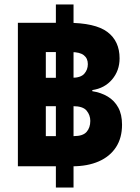

<svg xmlns="http://www.w3.org/2000/svg" viewBox="-20 -780 626 859"><path d="M60 -36V-678H280Q406 -678 460.5 -637Q515 -596 515 -519Q515 -464 481.5 -424.5Q448 -385 393 -377V-372Q432 -366 462 -348Q492 -330 509 -299Q526 -268 526 -222Q526 -163 499 -121.5Q472 -80 422 -58Q372 -36 303 -36ZM185 -171H310Q351 -171 367.5 -190Q384 -209 384 -239Q384 -265 367.5 -285Q351 -305 307 -305H185ZM185 -432H302Q341 -432 357 -450Q373 -468 373 -493Q373 -519 355 -533Q337 -547 299 -547H185ZM230 59V-760H309V59Z"/></svg>

Font: Noto Sans Thai Black
Style: Regular
Weight: 900
Version: Version 2.001